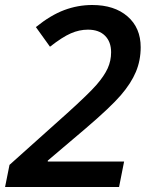

<svg xmlns="http://www.w3.org/2000/svg" viewBox="-29 -744 600 764"><path d="M444.8 0H-8.8L8.8 -87.9L238.8 -293.9Q324.7 -371.6 355.2 -406.7Q385.7 -441.9 399.4 -471.9Q413.1 -502 413.1 -536.1Q413.1 -577.6 388.9 -601.8Q364.7 -626 320.8 -626Q286.6 -626 252.9 -611.3Q219.2 -596.7 169.9 -558.1L113.8 -636.2Q172.4 -683.6 226.6 -703.9Q280.8 -724.1 337.9 -724.1Q426.3 -724.1 478.5 -678.7Q530.8 -633.3 530.8 -556.2Q530.8 -503.4 511.7 -458Q492.7 -412.6 451.7 -365Q410.6 -317.4 313 -233.9L161.1 -105V-101.1H464.8Z"/></svg>

Font: f52537652928320   
Style: Italic
Weight: 600
Italic angle: -12°
Foundry: Ascender Corporation
Version: Version 1.10